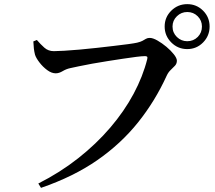

<svg xmlns="http://www.w3.org/2000/svg" viewBox="-20 -858 1040 927"><path d="M165 28Q270 -25 357.5 -94Q445 -163 512.5 -242Q580 -321 625 -405Q670 -489 691 -573Q693 -582 690 -584.5Q687 -587 680 -587Q666 -587 638 -583.5Q610 -580 574 -574.5Q538 -569 499.5 -563Q461 -557 425 -550.5Q389 -544 361 -538Q333 -532 319 -529Q300 -525 282.5 -514.5Q265 -504 249 -504Q229 -504 208 -519.5Q187 -535 170.5 -556.5Q154 -578 149 -594Q145 -610 143.5 -624Q142 -638 141 -658L158 -665Q175 -645 194 -628Q213 -611 240 -611Q258 -611 290.5 -613Q323 -615 364 -618.5Q405 -622 448.5 -627Q492 -632 531 -636.5Q570 -641 599.5 -645Q629 -649 642 -652Q659 -656 668 -661Q677 -666 684.5 -670.5Q692 -675 703 -675Q718 -675 740 -662.5Q762 -650 783.5 -632Q805 -614 819.5 -595.5Q834 -577 834 -565Q834 -551 825 -541Q816 -531 804.5 -520.5Q793 -510 785 -493Q729 -370 646.5 -267Q564 -164 449.5 -84.5Q335 -5 178 49ZM884 -621Q839 -621 807 -653Q775 -685 775 -730Q775 -775 807 -806.5Q839 -838 884 -838Q929 -838 960.5 -806.5Q992 -775 992 -730Q992 -685 960.5 -653Q929 -621 884 -621ZM884 -659Q914 -659 934.5 -679.5Q955 -700 955 -730Q955 -759 934.5 -779.5Q914 -800 884 -800Q855 -800 834 -779.5Q813 -759 813 -730Q813 -700 834 -679.5Q855 -659 884 -659Z"/></svg>

Font: Noto Serif KR SemiBold
Style: Regular
Weight: 600
Designer: Ryoko NISHIZUKA 西塚涼子 (kana & ideographs); Frank Grießhammer (Latin, Greek & Cyrillic); Wenlong ZHANG 张文龙 (bopomofo); San
Foundry: Adobe
Version: Version 2.003-H1;hotconv 1.1.1;makeotfexe 2.6.0